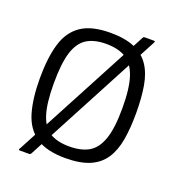

<svg xmlns="http://www.w3.org/2000/svg" viewBox="-137 -824 903 984"><g transform="rotate(20 314.0 -332.0)"><path d="M143 42Q141 46 138.5 48Q136 50 131 50H79Q76 50 75.5 47.5Q75 45 77 42L475 -708Q477 -712 479.5 -713Q482 -714 485 -714H535Q540 -714 540.5 -711.5Q541 -709 536 -700ZM51 -334Q51 -445 73.5 -521.5Q96 -598 153 -637Q210 -676 313 -676Q393 -676 444.5 -653.5Q496 -631 525 -588Q554 -545 565 -481Q576 -417 576 -334Q576 -251 565 -187.5Q554 -124 525 -80.5Q496 -37 444.5 -15Q393 7 313 7Q210 7 153 -32Q96 -71 73.5 -147Q51 -223 51 -334ZM127 -334Q127 -225 146.5 -164.5Q166 -104 206.5 -80Q247 -56 311 -56Q376 -56 417.5 -80Q459 -104 480 -164Q501 -224 501 -334Q501 -444 480 -505Q459 -566 417.5 -590.5Q376 -615 311 -615Q247 -615 206.5 -590Q166 -565 146.5 -504.5Q127 -444 127 -334Z"/></g></svg>

Font: Glory Thin
Style: Regular
Weight: 400
Version: Version 1.011